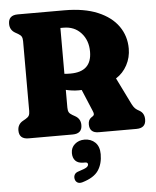

<svg xmlns="http://www.w3.org/2000/svg" viewBox="-63 -753 879 1080"><g transform="rotate(-5 377.0 -212.5)"><path d="M683.5 -454Q683.5 -404 660.5 -361Q637.5 -318 597.5 -293L672 -141.5Q680.5 -125 689 -116.5Q697.5 -108 714 -99.5Q740.5 -84 740.5 -49Q740.5 0 687 0H474Q422.5 0 422.5 -49Q422.5 -74.5 440 -86.5L449.5 -93Q455 -97 455.8 -103.2Q456.5 -109.5 451 -122L399.5 -245Q391 -244.5 382 -244.5Q363 -244.5 344.8 -247Q326.5 -249.5 310.5 -253.5V-153Q310.5 -136.5 315.5 -127.2Q320.5 -118 334.5 -110L349.5 -101.5Q380.5 -84.5 380.5 -49Q380.5 0 327 0H78.5Q25 0 25 -49Q25 -84.5 56 -101.5L71 -110Q85 -118 90 -127.2Q95 -136.5 95 -153V-547Q95 -563.5 90 -572.8Q85 -582 71 -590L56 -598.5Q25 -615.5 25 -651Q25 -700 78.5 -700H341Q453 -700 529.2 -668Q605.5 -636 644.5 -580.5Q683.5 -525 683.5 -454ZM310.5 -603V-344Q325 -342.5 345 -342.5Q465 -342.5 465 -456Q465 -520 427.2 -561.5Q389.5 -603 328.5 -603ZM374 163Q343.5 163 328.5 147.2Q313.5 131.5 313.5 104Q313.5 73 335.8 53.8Q358 34.5 390 34.5Q427 34.5 450.8 57.5Q474.5 80.5 474.5 124Q474.5 178 449.5 215.5Q424.5 253 358.5 272.5Q340.5 277.5 329.5 270.5Q318.5 263.5 316 249.5Q313.5 236.5 319.5 225.5Q325.5 214.5 342.5 209.5Q379.5 198 389 190.8Q398.5 183.5 398.5 175Q398.5 163 383 163Z"/></g></svg>

Font: Fraunces 144pt SuperSoft Black
Style: Regular
Weight: 900
Version: Version 1.000;[b76b70a41]